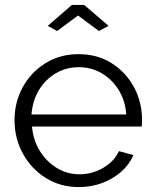

<svg xmlns="http://www.w3.org/2000/svg" viewBox="-20 -750 627 780"><path d="M300 10Q225 10 166 -27Q107 -64 73 -126Q39 -188 39 -262Q39 -335 72.5 -396Q106 -457 165 -493.5Q224 -530 299 -530Q376 -530 434 -493Q492 -456 524.5 -395.5Q557 -335 557 -263Q557 -247 556 -236H110Q115 -180 142 -136.5Q169 -93 211 -67.5Q253 -42 303 -42Q354 -42 399 -68Q444 -94 463 -136L522 -120Q506 -82 472.5 -52.5Q439 -23 395 -6.5Q351 10 300 10ZM108 -285H493Q489 -341 462 -384.5Q435 -428 393 -452.5Q351 -477 300 -477Q249 -477 207 -452.5Q165 -428 138.5 -384.5Q112 -341 108 -285ZM174 -645 272 -730H322L421 -645L382 -624L297 -687L212 -624Z"/></svg>

Font: Raleway
Style: Regular
Weight: 400
Designer: Matt McInerney, Pablo Impallari, Rodrigo Fuenzalida
Foundry: Matt McInerney, Pablo Impallari, Rodrigo Fuenzalida
Version: Version 4.101;RELEASE